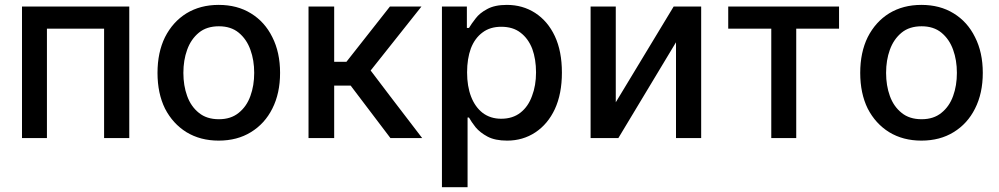

<svg xmlns="http://www.w3.org/2000/svg" viewBox="-20 -573 4146 797"><path d="M71.3 0Q71.3 -136.7 71.3 -545.9Q182.6 -545.9 516.6 -545.9Q516.6 -409.2 516.6 0Q490.2 0 412.1 0Q412.1 -113.3 412.1 -454.1Q352.5 -454.1 174.8 -454.1Q174.8 -340.8 174.8 0Q148.4 0 71.3 0Z M887.7 10.7Q811.5 10.7 753.9 -24.4Q697.3 -59.6 665 -122.1Q633.8 -185.5 633.8 -270.5Q633.8 -355.5 665 -418.9Q697.3 -482.4 753.9 -517.6Q811.5 -552.7 887.7 -552.7Q964.8 -552.7 1021.5 -517.6Q1079.1 -482.4 1110.4 -418.9Q1142.6 -355.5 1142.6 -270.5Q1142.6 -185.5 1110.4 -122.1Q1079.1 -59.6 1021.5 -24.4Q964.8 10.7 887.7 10.7ZM888.7 -78.1Q938.5 -78.1 970.7 -104.5Q1003.9 -130.9 1019.5 -174.8Q1035.2 -217.8 1035.2 -270.5Q1035.2 -323.2 1019.5 -366.2Q1003.9 -410.2 970.7 -437.5Q938.5 -463.9 888.7 -463.9Q837.9 -463.9 805.7 -437.5Q772.5 -410.2 756.8 -366.2Q741.2 -323.2 741.2 -270.5Q741.2 -217.8 756.8 -174.8Q772.5 -130.9 805.7 -104.5Q837.9 -78.1 888.7 -78.1Z M1260.7 0Q1260.7 -136.7 1260.7 -545.9Q1287.1 -545.9 1367.2 -545.9Q1367.2 -488.3 1367.2 -316.4Q1379.9 -316.4 1418 -316.4Q1462.9 -374 1598.6 -545.9Q1630.9 -545.9 1729.5 -545.9Q1676.8 -479.5 1518.6 -280.3Q1571.3 -210 1732.4 0Q1699.2 0 1600.6 0Q1559.6 -54.7 1435.5 -217.8Q1418.9 -217.8 1367.2 -217.8Q1367.2 -163.1 1367.2 0Q1340.8 0 1260.7 0Z M1814.5 204.1Q1814.5 16.6 1814.5 -545.9Q1840.8 -545.9 1918 -545.9Q1918 -523.4 1918 -457Q1920.9 -457 1926.8 -457Q1936.5 -473.6 1954.1 -496.1Q1970.7 -518.6 2002 -535.2Q2033.2 -552.7 2084 -552.7Q2149.4 -552.7 2201.2 -519.5Q2253.9 -485.4 2283.2 -422.9Q2312.5 -360.4 2312.5 -271.5Q2312.5 -183.6 2283.2 -120.1Q2253.9 -57.6 2202.1 -23.4Q2150.4 10.7 2085 10.7Q2035.2 10.7 2003.9 -5.9Q1972.7 -22.5 1954.1 -44.9Q1936.5 -67.4 1926.8 -85Q1924.8 -85 1920.9 -85Q1920.9 -12.7 1920.9 204.1Q1894.5 204.1 1814.5 204.1ZM1918.9 -272.5Q1918.9 -214.8 1935.5 -171.9Q1952.1 -128.9 1983.4 -104.5Q2015.6 -80.1 2060.5 -80.1Q2108.4 -80.1 2140.6 -105.5Q2172.9 -130.9 2188.5 -174.8Q2205.1 -217.8 2205.1 -272.5Q2205.1 -327.1 2189.5 -370.1Q2172.9 -413.1 2140.6 -437.5Q2109.4 -461.9 2060.5 -461.9Q2014.6 -461.9 1983.4 -438.5Q1951.2 -415 1934.6 -372.1Q1918.9 -329.1 1918.9 -272.5Z M2536.1 -148.4Q2595.7 -248 2776.4 -545.9Q2804.7 -545.9 2890.6 -545.9Q2890.6 -409.2 2890.6 0Q2864.3 0 2786.1 0Q2786.1 -99.6 2786.1 -397.5Q2726.6 -297.9 2546.9 0Q2518.6 0 2431.6 0Q2431.6 -136.7 2431.6 -545.9Q2458 -545.9 2536.1 -545.9Q2536.1 -446.3 2536.1 -148.4Z M3002.9 -454.1Q3002.9 -476.6 3002.9 -545.9Q3118.2 -545.9 3462.9 -545.9Q3462.9 -522.5 3462.9 -454.1Q3418.9 -454.1 3285.2 -454.1Q3285.2 -340.8 3285.2 0Q3258.8 0 3181.6 0Q3181.6 -113.3 3181.6 -454.1Q3136.7 -454.1 3002.9 -454.1Z M3804.7 10.7Q3728.5 10.7 3670.9 -24.4Q3614.3 -59.6 3582 -122.1Q3550.8 -185.5 3550.8 -270.5Q3550.8 -355.5 3582 -418.9Q3614.3 -482.4 3670.9 -517.6Q3728.5 -552.7 3804.7 -552.7Q3881.8 -552.7 3938.5 -517.6Q3996.1 -482.4 4027.3 -418.9Q4059.6 -355.5 4059.6 -270.5Q4059.6 -185.5 4027.3 -122.1Q3996.1 -59.6 3938.5 -24.4Q3881.8 10.7 3804.7 10.7ZM3805.7 -78.1Q3855.5 -78.1 3887.7 -104.5Q3920.9 -130.9 3936.5 -174.8Q3952.1 -217.8 3952.1 -270.5Q3952.1 -323.2 3936.5 -366.2Q3920.9 -410.2 3887.7 -437.5Q3855.5 -463.9 3805.7 -463.9Q3754.9 -463.9 3722.7 -437.5Q3689.5 -410.2 3673.8 -366.2Q3658.2 -323.2 3658.2 -270.5Q3658.2 -217.8 3673.8 -174.8Q3689.5 -130.9 3722.7 -104.5Q3754.9 -78.1 3805.7 -78.1Z"/></svg>

Font: DeepSea
Style: Medium
Weight: 500
Designer: Stem
Version: Version 3.019;git-0a5106e0b